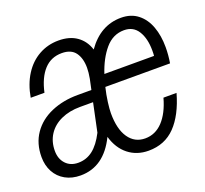

<svg xmlns="http://www.w3.org/2000/svg" viewBox="-116 -680 869 814"><g transform="rotate(-20 318.5 -273.0)"><path d="M298 -408Q298 -451 279 -477Q260 -503 218 -503Q169 -503 137.5 -468.5Q106 -434 92 -370H30Q40 -428 67 -470.5Q94 -513 134.5 -535.5Q175 -558 223 -558Q273 -558 305.5 -535Q338 -512 351 -471Q412 -558 505 -558Q550 -558 580.5 -534Q611 -510 626 -469Q641 -428 641 -376Q641 -341 635 -305H343Q335 -272 331 -241Q327 -210 327 -192Q327 -120 354 -81Q381 -42 428 -42Q474 -42 507.5 -77.5Q541 -113 559 -178H618Q592 -86 544.5 -37Q497 12 424 12Q371 12 333 -18Q295 -48 279 -103Q223 12 117 12Q78 12 48.5 -4.5Q19 -21 3 -50.5Q-13 -80 -13 -118Q-13 -179 17.5 -223Q48 -267 101.5 -290Q155 -313 221 -313H283L293 -360Q298 -387 298 -408ZM126 -42Q163 -42 192 -64.5Q221 -87 245 -134L272 -262H213Q165 -262 127.5 -245Q90 -228 69.5 -196.5Q49 -165 49 -123Q49 -87 70 -64.5Q91 -42 126 -42ZM582 -358Q583 -366 583 -382Q583 -436 562 -470Q541 -504 499 -504Q449 -504 414 -463Q379 -422 358 -358Z"/></g></svg>

Font: Azeret Mono Light
Style: Italic
Weight: 300
Italic angle: -12°
Designer: Martin Vácha
Foundry: Displaay
Version: Version 1.000; Glyphs 3.0.3, build 3074